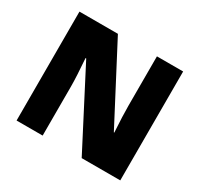

<svg xmlns="http://www.w3.org/2000/svg" viewBox="-150 -902 1134 1090"><g transform="rotate(30 417.0 -357.0)"><path d="M756.8 0H503.9L243.2 -502.9H238.8Q248 -384.3 248 -321.8V0H77.1V-713.9H329.1L588.9 -217.8H591.8Q585 -325.7 585 -391.1V-713.9H756.8Z"/></g></svg>

Font: Open Sans ExtBd
Style: Bold
Weight: 800
Foundry: Ascender Corporation
Version: Version 1.10